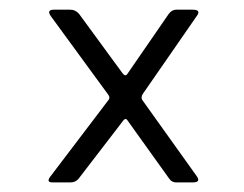

<svg xmlns="http://www.w3.org/2000/svg" viewBox="-20 -457 503 396"><path d="M83.7 -92.7 203.8 -250.8Q208 -256 202.8 -262.3L85.7 -422.5Q74.8 -437 91.3 -437H124.8Q135.8 -437 143.2 -428.2L232.8 -305.8Q238.8 -298 243 -305L327.8 -428Q334.3 -437 343.3 -437H377.2Q395.2 -437 386.2 -424.5L274.2 -262.8Q270.3 -256 273.5 -250.7L385.5 -94Q395.2 -80.8 377.5 -80.8H343Q334.3 -80.8 329 -88.5L242.2 -209.7Q238.8 -214 234.5 -208.7L142 -88.3Q135.8 -80.8 125.5 -80.8H88.5Q74.7 -80.8 83.7 -92.7Z"/></svg>

Font: Vivano Light
Style: Regular
Weight: 300
Designer: Joe Prince, Josias Burgherr
Version: Version 2.064;September 19, 2022;FontCreator 14.0.0.2877 64-